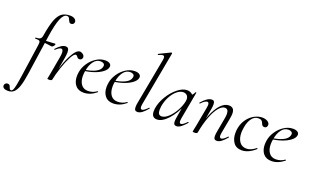

<svg xmlns="http://www.w3.org/2000/svg" viewBox="-203 -1269 3403 2087"><g transform="rotate(20 1498.5 -225.5)"><path d="M-103 237Q-103 222 -93 211.5Q-83 201 -67 201Q-52 201 -45 209Q-38 217 -33 232Q-29 245 -24.5 251Q-20 257 -10 257Q2 257 10.5 241.5Q19 226 28 182Q37 138 50 47L101 -306Q103 -326 103 -332Q103 -351 92 -356Q81 -361 46 -361Q43 -361 43 -366Q43 -368 44.5 -370.5Q46 -373 47 -373Q82 -373 97.5 -383Q113 -393 117 -418Q137 -541 161.5 -606.5Q186 -672 222.5 -699Q259 -726 319 -726Q354 -726 373.5 -710.5Q393 -695 391 -674Q388 -659 378.5 -652Q369 -645 356 -645Q342 -645 336 -653Q330 -661 322 -678Q316 -694 309 -702.5Q302 -711 288 -711Q249 -711 221 -643Q193 -575 173 -439L106 21Q92 118 73.5 172.5Q55 227 28.5 251Q2 275 -40 275Q-71 275 -87 264Q-103 253 -103 237ZM131 -353 133 -376Q159 -376 231 -381L267 -383Q274 -383 274 -376Q274 -368 262 -354.5Q250 -341 240 -342Q232 -343 198.5 -348Q165 -353 131 -353Z M551 -395Q570 -395 588 -381Q606 -367 606 -348Q606 -333 596.5 -323.5Q587 -314 573 -314Q562 -314 555.5 -318.5Q549 -323 542 -333Q538 -338 533 -342.5Q528 -347 522 -347Q500 -347 469.5 -289Q439 -231 412 -150Q385 -69 373 -7L363 -8Q378 -88 409 -179Q440 -270 478 -332.5Q516 -395 551 -395ZM319 2 324 -21 334 -74 367 -259Q373 -292 373 -311Q373 -356 349 -356Q327 -356 288 -319L286 -318Q283 -318 281 -321.5Q279 -325 280 -327Q311 -361 337 -378Q363 -395 388 -395Q408 -395 417.5 -382Q427 -369 427 -338Q427 -311 418 -261L373 -7Q370 8 341 8Q328 8 323.5 6.5Q319 5 319 2Z M611 -133Q611 -155 616 -185Q625 -236 658 -285.5Q691 -335 740.5 -367Q790 -399 844 -399Q880 -399 898.5 -384.5Q917 -370 912 -345Q906 -314 868.5 -285.5Q831 -257 773.5 -237.5Q716 -218 652 -211L654 -224Q734 -235 785 -260Q836 -285 845 -324Q847 -334 847 -338Q847 -355 833 -363.5Q819 -372 800 -372Q752 -372 720 -329Q688 -286 677 -218Q671 -187 671 -159Q671 -97 698.5 -59.5Q726 -22 777 -22Q834 -22 878 -55H880Q883 -55 885.5 -52Q888 -49 885 -46Q815 12 739 12Q676 12 643.5 -28.5Q611 -69 611 -133Z M954 -133Q954 -155 959 -185Q968 -236 1001 -285.5Q1034 -335 1083.5 -367Q1133 -399 1187 -399Q1223 -399 1241.5 -384.5Q1260 -370 1255 -345Q1249 -314 1211.5 -285.5Q1174 -257 1116.5 -237.5Q1059 -218 995 -211L997 -224Q1077 -235 1128 -260Q1179 -285 1188 -324Q1190 -334 1190 -338Q1190 -355 1176 -363.5Q1162 -372 1143 -372Q1095 -372 1063 -329Q1031 -286 1020 -218Q1014 -187 1014 -159Q1014 -97 1041.5 -59.5Q1069 -22 1120 -22Q1177 -22 1221 -55H1223Q1226 -55 1228.5 -52Q1231 -49 1228 -46Q1158 12 1082 12Q1019 12 986.5 -28.5Q954 -69 954 -133Z M1325 -37Q1325 -58 1331 -89L1430 -619Q1432 -627 1432 -641Q1432 -666 1412 -666Q1396 -666 1364 -651H1362Q1358 -651 1356.5 -656Q1355 -661 1359 -662L1488 -725H1490Q1494 -725 1497 -722Q1500 -719 1499 -717L1383 -89Q1380 -74 1380 -62Q1380 -47 1385 -39Q1390 -31 1399 -31Q1421 -31 1465 -77Q1467 -79 1469 -79Q1472 -79 1474 -75.5Q1476 -72 1473 -69Q1439 -29 1412.5 -10Q1386 9 1361 9Q1342 9 1333.5 -1.5Q1325 -12 1325 -37Z M1526 -61Q1526 -69 1528 -91Q1538 -162 1581 -234Q1624 -306 1682 -352.5Q1740 -399 1791 -399Q1822 -399 1846 -381.5Q1870 -364 1873 -330L1830 -357Q1844 -359 1860 -374Q1876 -389 1881 -407Q1882 -410 1888 -409Q1894 -408 1893 -406L1835 -89Q1832 -73 1832 -61Q1832 -31 1850 -31Q1872 -31 1916 -77Q1917 -78 1919 -78Q1922 -78 1924 -74.5Q1926 -71 1924 -69Q1890 -30 1863.5 -10.5Q1837 9 1812 9Q1795 9 1786.5 -1.5Q1778 -12 1778 -36Q1778 -56 1784 -89L1808 -229L1825 -246Q1780 -131 1714 -59Q1648 13 1588 13Q1526 13 1526 -61ZM1816 -277Q1819 -289 1819 -301Q1819 -330 1803 -347Q1787 -364 1757 -364Q1722 -363 1685.5 -332.5Q1649 -302 1621.5 -250Q1594 -198 1584 -136Q1581 -114 1581 -96Q1581 -66 1591.5 -51Q1602 -36 1624 -36Q1660 -36 1700.5 -73Q1741 -110 1773 -166.5Q1805 -223 1816 -277Z M2243 -36Q2243 -56 2249 -89L2278 -248Q2284 -280 2284 -302Q2284 -360 2241 -360Q2208 -360 2172.5 -318Q2137 -276 2106 -196Q2075 -116 2055 -7L2043 -8Q2063 -124 2098.5 -212.5Q2134 -301 2179.5 -350Q2225 -399 2274 -399Q2307 -399 2323 -381Q2339 -363 2339 -325Q2339 -307 2332 -267L2299 -89Q2296 -74 2296 -63Q2296 -31 2316 -31Q2338 -31 2382 -77Q2384 -79 2385 -79Q2388 -79 2390.5 -75.5Q2393 -72 2390 -69Q2356 -29 2329.5 -10Q2303 9 2278 9Q2260 9 2251.5 -1.5Q2243 -12 2243 -36ZM2000 2 2004 -21Q2010 -45 2015 -74L2056 -297Q2059 -312 2059 -324Q2059 -356 2039 -356Q2027 -356 2008.5 -344Q1990 -332 1970 -310Q1969 -309 1967 -309Q1964 -309 1961.5 -312.5Q1959 -316 1962 -318Q1996 -357 2024.5 -376Q2053 -395 2079 -395Q2096 -395 2104 -384.5Q2112 -374 2112 -351Q2112 -325 2107 -299L2055 -7Q2054 0 2045.5 4Q2037 8 2023 8Q2009 8 2004.5 6.5Q2000 5 2000 2Z M2441 -142Q2441 -174 2447 -202Q2459 -262 2493 -307Q2527 -352 2572 -375.5Q2617 -399 2661 -399Q2696 -399 2721.5 -383.5Q2747 -368 2747 -344Q2747 -329 2738.5 -318.5Q2730 -308 2714 -308Q2688 -308 2678 -340Q2674 -354 2661.5 -365.5Q2649 -377 2626 -377Q2579 -377 2549 -337Q2519 -297 2508 -233Q2501 -193 2501 -167Q2501 -103 2529 -62.5Q2557 -22 2611 -22Q2662 -22 2717 -67L2719 -68Q2722 -68 2724.5 -64Q2727 -60 2725 -58Q2645 13 2569 13Q2504 13 2472.5 -31.5Q2441 -76 2441 -142Z M2784 -133Q2784 -155 2789 -185Q2798 -236 2831 -285.5Q2864 -335 2913.5 -367Q2963 -399 3017 -399Q3053 -399 3071.5 -384.5Q3090 -370 3085 -345Q3079 -314 3041.5 -285.5Q3004 -257 2946.5 -237.5Q2889 -218 2825 -211L2827 -224Q2907 -235 2958 -260Q3009 -285 3018 -324Q3020 -334 3020 -338Q3020 -355 3006 -363.5Q2992 -372 2973 -372Q2925 -372 2893 -329Q2861 -286 2850 -218Q2844 -187 2844 -159Q2844 -97 2871.5 -59.5Q2899 -22 2950 -22Q3007 -22 3051 -55H3053Q3056 -55 3058.5 -52Q3061 -49 3058 -46Q2988 12 2912 12Q2849 12 2816.5 -28.5Q2784 -69 2784 -133Z"/></g></svg>

Font: Cormorant Garamond
Style: Italic
Weight: 400
Italic angle: -10°
Designer: Christian Thalmann (Catharsis Fonts)
Foundry: Catharsis Fonts
Version: Version 4.000